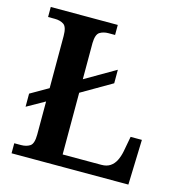

<svg xmlns="http://www.w3.org/2000/svg" viewBox="-106 -810 856 905"><g transform="rotate(15 322.0 -357.0)"><path d="M31 0V-49H64Q90 -49 107.5 -60.5Q125 -72 125 -117V-278L38 -229V-293L125 -343V-597Q125 -642 107.5 -653.5Q90 -665 64 -665H31V-714H358V-665H326Q301 -665 283.5 -654Q266 -643 265 -601V-424L413 -510V-444L265 -358V-57H454Q480 -57 497 -68.5Q514 -80 524 -100Q534 -120 539 -145L553 -220H608L601 0Z"/></g></svg>

Font: Noto Naskh Arabic SemiBold
Style: Regular
Weight: 600
Designer: Monotype Design Team, David Williams, Mohamad Dakak and Nizar Qandah
Foundry: Monotype Imaging Inc.
Version: Version 2.016